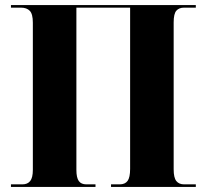

<svg xmlns="http://www.w3.org/2000/svg" viewBox="-20 -734 810 754"><path d="M23 0V-10H68Q88 -10 98.5 -23Q109 -36 109 -67V-645Q109 -679 97 -691.5Q85 -704 62 -704H23V-714H749V-704H703Q683 -704 672.5 -692Q662 -680 662 -646V-69Q662 -36 672.5 -23Q683 -10 703 -10H749V0H416V-10H450Q471 -10 481 -23.5Q491 -37 491 -71V-704H280V-67Q280 -36 289.5 -23Q299 -10 319 -10H355V0Z"/></svg>

Font: Noto Serif Display SemiCondensed ExtraBold
Style: Regular
Weight: 800
Width: 4
Designer: Monotype Design Team
Foundry: Monotype Imaging Inc.
Version: Version 2.009